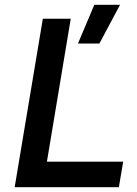

<svg xmlns="http://www.w3.org/2000/svg" viewBox="-20 -778 570 798"><path d="M41 0 158 -700H274L175 -106H492L474 0ZM304 -597 372 -758H479L393 -597Z"/></svg>

Font: Figtree Light SemiBold
Style: Italic
Weight: 600
Italic angle: -9.5°
Version: Version 2.001;gftools[0.9.30]